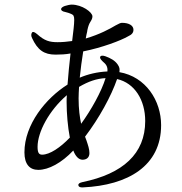

<svg xmlns="http://www.w3.org/2000/svg" viewBox="-20 -784 790 833"><path d="M415 -538C412 -533 416 -527 425 -518C441 -505 448 -494 446 -474C402 -472 361 -462 326 -447C330 -485 335 -525 341 -561C422 -577 504 -608 535 -626C553 -634 559 -643 559 -655C559 -673 540 -685 509 -685C503 -685 495 -681 482 -674C457 -659 413 -635 352 -617C354 -629 356 -638 358 -646L359 -653C363 -672 367 -681 372 -689C377 -697 381 -704 381 -713C381 -731 336 -764 291 -764C283 -764 271 -761 261 -758C250 -754 245 -749 245 -744C245 -739 251 -734 263 -732C272 -730 281 -727 290 -723C299 -719 302 -714 302 -697C302 -679 298 -646 293 -606C272 -603 251 -601 230 -601C195 -601 173 -607 141 -636C130 -645 123 -648 119 -643C115 -637 114 -629 119 -619C143 -567 171 -547 221 -547C242 -547 265 -548 286 -552C281 -507 276 -460 273 -417C179 -358 86 -244 86 -123C86 -71 109 -47 146 -47C191 -47 247 -77 298 -131C307 -107 321 -91 338 -91C355 -91 368 -100 368 -120C368 -137 362 -154 355 -175L349 -191C410 -271 463 -368 488 -441C564 -424 610 -350 610 -259C610 -117 513 -30 338 6C325 9 319 13 320 20C321 26 327 30 340 29C535 20 679 -64 679 -241C679 -347 613 -451 498 -471C500 -485 499 -492 490 -505C478 -522 459 -532 437 -540C425 -544 417 -543 415 -538ZM143 -147C143 -211 193 -305 270 -371C269 -360 269 -351 269 -342C269 -291 274 -234 283 -187C242 -144 196 -113 163 -113C149 -113 143 -121 143 -147ZM321 -357C321 -372 322 -390 323 -407C364 -431 399 -443 438 -445C420 -386 375 -306 332 -247C326 -275 321 -311 321 -357Z"/></svg>

Font: 寒蝉锦书宋 CompactLight
Style: Bold
Weight: 400
Width: 4
Designer: 寒蝉锦书宋{Warren} 思源宋体{Ryoko NISHIZUKA 西塚涼子 (kana & ideographs); Frank Grießhammer (Latin, Greek & Cyrillic); Wenlong ZHANG 
Foundry: Adobe & ChillType
Version: Version 2.000;Glyphs 3.1.1 (3135)